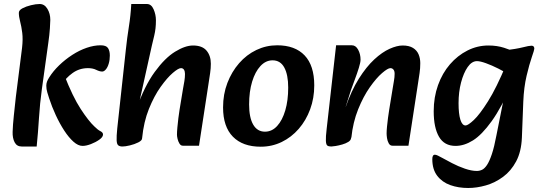

<svg xmlns="http://www.w3.org/2000/svg" viewBox="-20 -717 2697 958"><path d="M392 11Q370 11 346.5 -10Q323 -31 300.5 -65.5Q278 -100 258.5 -142Q239 -184 225 -227Q221 -239 216 -256Q211 -273 211 -289Q211 -300 214.5 -309.5Q218 -319 225 -330Q245 -362 275 -391Q305 -420 340.5 -443Q376 -466 412.5 -478.5Q449 -491 482 -491Q510 -491 519 -477Q528 -463 528 -440Q528 -418 522.5 -399.5Q517 -381 508 -370.5Q499 -360 490 -360Q477 -360 460 -368.5Q443 -377 419 -377Q376 -377 342 -352.5Q308 -328 289 -296L300 -344Q343 -234 382.5 -173.5Q422 -113 451 -86Q468 -69 481 -62.5Q494 -56 494 -46Q494 -33 475.5 -20Q457 -7 433.5 2Q410 11 392 11ZM88 14Q64 14 53 -7Q42 -28 43 -59Q44 -93 49 -140Q54 -187 59 -233L90 -478Q95 -521 91 -553Q87 -585 80.5 -609.5Q74 -634 74 -653Q74 -666 92 -675.5Q110 -685 134.5 -691Q159 -697 178 -697Q202 -697 216.5 -673Q231 -649 231 -618Q231 -608 229 -576Q227 -544 221 -503L189 -273Q179 -201 174.5 -128.5Q170 -56 163 14Z M892 10Q882 10 875.5 -0.5Q869 -11 866 -24Q863 -37 863 -45Q863 -59 865 -81Q867 -103 870 -127.5Q873 -152 876 -170L893 -273Q897 -294 900 -312.5Q903 -331 903 -348Q903 -361 898 -369Q893 -377 883 -377Q870 -377 842 -353Q814 -329 781.5 -283.5Q749 -238 723 -173.5Q697 -109 689 -27L660 -172Q701 -288 752 -358Q803 -428 853.5 -459Q904 -490 943 -490Q989 -490 1010.5 -464.5Q1032 -439 1032 -399Q1032 -376 1028.5 -352.5Q1025 -329 1021 -303L973 10ZM591 14Q578 14 570.5 8.5Q563 3 562 -16.5Q561 -36 565 -76L608 -470Q614 -527 623 -583.5Q632 -640 635 -697H713Q735 -697 746.5 -670.5Q758 -644 758 -616Q758 -594 756 -576Q754 -558 749.5 -539Q745 -520 738 -491L673 -198L705 -239Q698 -175 695 -118Q692 -61 689 -27Q689 -16 670 -6.5Q651 3 628 8.5Q605 14 591 14Z M1281 15Q1191 15 1142 -35Q1093 -85 1093 -181Q1093 -247 1114.5 -303Q1136 -359 1173 -401.5Q1210 -444 1259 -467.5Q1308 -491 1363 -491Q1452 -491 1500 -440.5Q1548 -390 1548 -291Q1548 -227 1527.5 -171.5Q1507 -116 1470.5 -74Q1434 -32 1385.5 -8.5Q1337 15 1281 15ZM1302 -60Q1337 -60 1363 -88.5Q1389 -117 1403.5 -166.5Q1418 -216 1418 -280Q1418 -344 1398.5 -380Q1379 -416 1340 -416Q1306 -416 1279.5 -387.5Q1253 -359 1238 -309.5Q1223 -260 1223 -196Q1223 -130 1243.5 -95Q1264 -60 1302 -60Z M1938 10Q1926 10 1919.5 -2Q1913 -14 1911 -28Q1909 -42 1909 -51Q1909 -65 1911 -85.5Q1913 -106 1916 -129Q1919 -152 1922 -170L1939 -274Q1942 -294 1945.5 -313Q1949 -332 1949 -349Q1949 -363 1943 -370Q1937 -377 1928 -377Q1915 -377 1886.5 -352.5Q1858 -328 1825.5 -282Q1793 -236 1767 -171.5Q1741 -107 1733 -29L1703 -178Q1733 -265 1770.5 -324.5Q1808 -384 1847.5 -420.5Q1887 -457 1924 -473.5Q1961 -490 1989 -490Q2021 -490 2040.5 -478Q2060 -466 2068.5 -446Q2077 -426 2077 -402Q2077 -376 2073.5 -352.5Q2070 -329 2066 -303L2018 10ZM1633 14Q1620 14 1613.5 9.5Q1607 5 1606 -14Q1605 -33 1610 -75L1657 -491H1736Q1755 -491 1767 -469Q1779 -447 1779 -419Q1779 -406 1770.5 -378.5Q1762 -351 1750.5 -320.5Q1739 -290 1731 -267L1705 -185L1749 -191L1732 -29Q1731 -17 1718 -9Q1705 -1 1687.5 4Q1670 9 1654.5 11.5Q1639 14 1633 14Z M2316 221Q2267 221 2226.5 206.5Q2186 192 2161.5 160Q2137 128 2137 77Q2137 55 2150 55Q2156 55 2165 59.5Q2174 64 2187 71Q2205 81 2235.5 97Q2266 113 2299.5 124.5Q2333 136 2359 136Q2373 136 2385.5 130Q2398 124 2410 106Q2422 88 2434 52.5Q2446 17 2457 -42L2511 -313L2493 -337L2494 -465Q2558 -473 2589 -481Q2620 -489 2632 -489Q2646 -489 2646 -474Q2646 -468 2633.5 -432Q2621 -396 2607.5 -339Q2594 -282 2591 -210L2584 -30Q2581 40 2555.5 88Q2530 136 2490 165.5Q2450 195 2404.5 208Q2359 221 2316 221ZM2253 11Q2197 11 2170.5 -34.5Q2144 -80 2144 -162Q2144 -232 2165.5 -292Q2187 -352 2225 -396Q2263 -440 2312.5 -465Q2362 -490 2417 -490Q2460 -490 2495.5 -478.5Q2531 -467 2556 -455L2527 -340Q2500 -358 2467 -374.5Q2434 -391 2405 -401.5Q2376 -412 2360 -412Q2334 -412 2313.5 -382.5Q2293 -353 2280.5 -305.5Q2268 -258 2268 -202Q2268 -149 2277 -120Q2286 -91 2303 -91Q2315 -91 2344 -118Q2373 -145 2415 -211.5Q2457 -278 2506 -396L2535 -300Q2482 -180 2433 -112Q2384 -44 2340 -16.5Q2296 11 2253 11Z"/></svg>

Font: Alkatra Medium
Style: Regular
Weight: 500
Designer: Suman Bhandary
Version: Version 1.100;gftools[0.9.22]